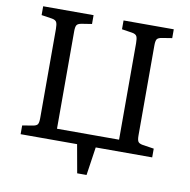

<svg xmlns="http://www.w3.org/2000/svg" viewBox="-91 -790 1026 1035"><g transform="rotate(10 422.0 -272.5)"><path d="M398.9 154.8 371.1 0H62V-47.9L118.2 -57.1Q139.2 -60.5 145 -69.8Q150.9 -79.1 150.9 -104V-591.8Q150.9 -617.2 145.5 -628.4Q140.1 -639.6 120.1 -643.1L62 -651.9V-700.2H337.9V-651.9L282.2 -643.1Q261.7 -639.6 255.9 -630.1Q250 -620.6 250 -596.2V-63H589.8V-591.8Q589.8 -617.2 584.5 -628.4Q579.1 -639.6 559.1 -643.1L502 -651.9V-700.2H776.9V-651.9L722.2 -643.1Q700.7 -639.6 694.8 -630.1Q689 -620.6 689 -596.2V-104Q689 -79.6 694.8 -70.1Q700.7 -60.5 721.2 -57.1L782.2 -47.9V0H473.1L450.2 154.8Z"/></g></svg>

Font: Literata Book
Style: Regular
Weight: 400
Designer: Latin by Veronika Burian and Jose Scaglione. Greek by Irene Vlachou. Cyrillic by Vera Evstafieva
Foundry: TypeTogether
Version: Version 2.003;PS 002.003;hotconv 1.0.88;makeotf.lib2.5.64775